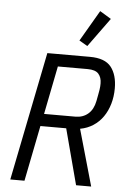

<svg xmlns="http://www.w3.org/2000/svg" viewBox="-62 -994 695 1038"><g transform="rotate(5 285.5 -474.5)"><path d="M111 0H34L174 -698H405Q487 -698 520.5 -655.5Q554 -613 554 -540Q554 -495 542.5 -455.5Q531 -416 509.5 -385Q488 -354 456.5 -333.5Q425 -313 386 -306L473 0H391L311 -302H171ZM355 -369Q396 -369 424 -393Q452 -417 461 -463Q465 -485 468 -500Q471 -515 472.5 -525.5Q474 -536 474.5 -543.5Q475 -551 475 -560Q475 -592 458 -611.5Q441 -631 398 -631H237L185 -369ZM386 -755 341 -781 439 -949 500 -912Z"/></g></svg>

Font: IBM Plex Sans Cond
Style: Italic
Weight: 400
Width: 3
Italic angle: -11°
Designer: Mike Abbink, Paul van der Laan, Pieter van Rosmalen
Foundry: Bold Monday
Version: Version 1.3